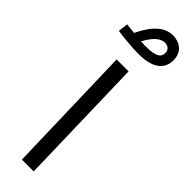

<svg xmlns="http://www.w3.org/2000/svg" viewBox="-327 -903 897 897"><g transform="rotate(45 121.0 -455.0)"><path d="M123 -734C233 -734 260 -783 260 -829C260 -887 217 -910 176 -910C108 -910 66 -845 39 -789C19 -791 0 -793 -12 -795L-18 -746C7 -741 81 -734 123 -734ZM173 -859C192 -859 209 -850 209 -825C209 -802 194 -783 123 -783C113 -783 101 -784 90 -784C113 -828 141 -859 173 -859ZM87 0H165L148 -644H69Z"/></g></svg>

Font: Noto Sans Arabic SemCond
Style: Regular
Weight: 400
Width: 4
Designer: Monotype Design Team, Nadine Chahine, Nizar Qandah and Khaled Hosny
Foundry: Monotype Imaging Inc.
Version: Version 2.012